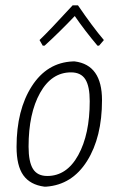

<svg xmlns="http://www.w3.org/2000/svg" viewBox="-20 -692 444 719"><path d="M140 -521 128 -542Q163 -575 252 -672H272Q328 -590 369 -542L351 -521H345Q297 -578 260 -632Q202 -571 147 -521ZM253 -462H260Q362 -449 362 -317Q362 -178 306 -89Q250 0 153 7H146Q93 0 67.5 -35.5Q42 -71 42 -142Q42 -280 99 -369Q156 -458 253 -462ZM246 -421Q173 -421 130 -344Q87 -267 87 -143Q87 -86 103.5 -59.5Q120 -33 157 -33Q230 -33 273 -111Q316 -189 316 -313Q316 -369 299.5 -395Q283 -421 246 -421Z"/></svg>

Font: Alegreya Sans Light
Style: Italic
Weight: 300
Italic angle: -7°
Designer: Juan Pablo del Peral
Foundry: Huerta Tipografica
Version: Version 2.007